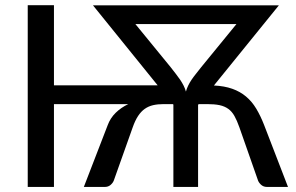

<svg xmlns="http://www.w3.org/2000/svg" viewBox="-20 -738 1168 758"><path d="M405 -243.5Q415.5 -272 436.8 -292.8Q458 -313.5 486.5 -327H193V0H89.5V-717.5H193V-401H602.5L347 -717H428H430.5H997.5H1000.5H1081L824.5 -400.5Q866 -398.5 897 -387.5Q928 -376.5 951.2 -357Q974.5 -337.5 991.5 -309.2Q1008.5 -281 1022.5 -245L1117 0H1034Q1021 0 1012 -7.5Q1003 -15 999 -24.5L925 -235.5Q915.5 -262.5 905.5 -280.2Q895.5 -298 881.2 -308.2Q867 -318.5 847 -322.8Q827 -327 798 -327H765L764 -325.5H762V0H664.5V-325.5H664L662.5 -327H626Q603 -327 584.5 -322.8Q566 -318.5 551.5 -308.2Q537 -298 525.2 -280.2Q513.5 -262.5 504 -235.5L429 -24.5Q425 -15 416 -7.5Q407 0 394 0H311ZM653.5 -473Q665 -458 674.5 -446Q684 -434 691.5 -422.8Q699 -411.5 704.8 -400.2Q710.5 -389 714 -376.5Q717.5 -389 723 -400.2Q728.5 -411.5 736 -422.8Q743.5 -434 753.2 -446Q763 -458 774.5 -473L913.5 -643H514.5Z"/></svg>

Font: Lato Medium
Style: Regular
Weight: 500
Designer: Lukasz Dziedzic
Foundry: tyPoland Lukasz Dziedzic
Version: Version 2.006; 2014-01-15